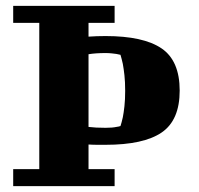

<svg xmlns="http://www.w3.org/2000/svg" viewBox="-20 -635 678 655"><path d="M114 -58V-557H25V-615H371V-557H282V-510Q293 -511 310 -511.5Q327 -512 340 -512Q469 -512 531 -470Q593 -428 593 -326Q593 -225 531.5 -183Q470 -141 340 -141H313Q297 -141 282 -142V-58H371V0H25V-58ZM340 -454Q323 -454 308.5 -453Q294 -452 282 -450V-202Q306 -199 340 -199Q363 -199 377 -202Q385 -203 391 -205Q395 -217 399 -235Q402 -250 404.5 -272.5Q407 -295 407 -325Q407 -356 404.5 -378.5Q402 -401 399 -417Q395 -435 391 -448Q385 -449 377 -451Q370 -452 360.5 -453Q351 -454 340 -454Z"/></svg>

Font: Bigshot One
Style: Regular
Weight: 400
Designer: Gesine Todt
Foundry: Gesine Todt
Version: Version 1.001